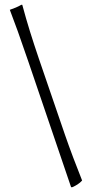

<svg xmlns="http://www.w3.org/2000/svg" viewBox="-20 -737 391 802"><path d="M282 45C296 39 313 29 323 17C300 -40 271 -117 251 -175L142 -493C115 -573 95 -635 73 -717H69C54 -708 38 -702 21 -696C40 -647 65 -578 99 -478L277 45Z"/></svg>

Font: Almendra
Style: Regular
Weight: 400
Designer: Ana Sanfelippo
Foundry: Ana Sanfelippo
Version: Version 1.003